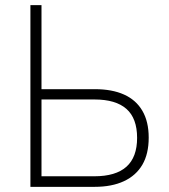

<svg xmlns="http://www.w3.org/2000/svg" viewBox="-20 -725 654 745"><path d="M98 0V-705H141V-379H348Q415 -379 461.5 -358Q508 -337 532.5 -295Q557 -253 557 -191Q557 -128 532.5 -86Q508 -44 461 -22Q414 0 347 0ZM141 -41H346Q429 -41 470.5 -78Q512 -115 512 -190Q512 -266 470.5 -302.5Q429 -339 347 -339H141Z"/></svg>

Font: Nunito Sans 10pt SemiCondensed ExtraLight
Style: Regular
Weight: 250
Width: 4
Designer: Vernon Adams
Foundry: Vernon Adams
Version: Version 3.101;gftools[0.9.27]